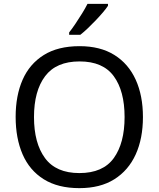

<svg xmlns="http://www.w3.org/2000/svg" viewBox="-20 -964 821 994"><path d="M720 -358Q720 -247 682.5 -164.5Q645 -82 572 -36Q499 10 391 10Q280 10 206.5 -36Q133 -82 97 -165Q61 -248 61 -359Q61 -469 97 -551Q133 -633 206.5 -679Q280 -725 392 -725Q499 -725 572 -679.5Q645 -634 682.5 -551.5Q720 -469 720 -358ZM156 -358Q156 -223 213 -145.5Q270 -68 391 -68Q513 -68 569 -145.5Q625 -223 625 -358Q625 -493 569 -569.5Q513 -646 392 -646Q271 -646 213.5 -569.5Q156 -493 156 -358ZM539 -934Q530 -920 513 -900Q496 -880 475.5 -858.5Q455 -837 434.5 -817.5Q414 -798 396 -784H338V-796Q353 -815 370.5 -841Q388 -867 405 -894.5Q422 -922 433 -944H539Z"/></svg>

Font: Noto Sans Tangsa
Style: Regular
Weight: 400
Designer: David Williams
Foundry: Google LLC
Version: Version 1.504